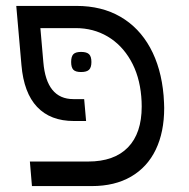

<svg xmlns="http://www.w3.org/2000/svg" viewBox="-20 -629 640 649"><path d="M81 -83H278Q366 -83 412.5 -130.8Q459 -178.5 459 -269Q459 -286 457.5 -303Q451.5 -373 421.5 -425.2Q391.5 -477.5 343.5 -505.8Q295.5 -534 236 -534H116.5L126.5 -419Q137 -294 228 -294H264.5L271 -220H229.5Q150.5 -220 105.5 -267.5Q60.5 -315 52.5 -409L35 -609H239Q323.5 -609 386.8 -572.5Q450 -536 487.5 -467.8Q525 -399.5 533 -306Q535 -277 535 -264Q535 -182.5 506.5 -123.2Q478 -64 423 -32Q368 0 290 0H88ZM220.5 -419.5Q220.5 -438 228 -445.8Q235.5 -453.5 254 -453.5Q273 -453.5 281 -445.8Q289 -438 289 -419.5Q289 -401 281 -393.2Q273 -385.5 254 -385.5Q235.5 -385.5 228 -393.2Q220.5 -401 220.5 -419.5Z"/></svg>

Font: JuliaMono Light
Style: Italic
Weight: 300
Italic angle: -9°
Monospace: yes
Designer: cormullion
Foundry: corm
Version: Version 0.054; ttfautohint (v1.8.4)